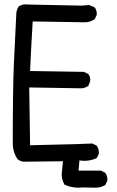

<svg xmlns="http://www.w3.org/2000/svg" viewBox="-20 -753 540 887"><path d="M420 114 360 113 343 114Q308 114 278 100Q265 78 265 51L271 -8L88 -6Q72 -8 61 -18Q39 -50 39 -93Q39 -340 44 -455L55 -683Q55 -706 66 -723Q81 -733 101 -733L113 -732L358 -727L392 -730L417 -719Q427 -707 427 -690V-684L417 -664Q396 -650 371 -650L131 -654Q121 -483 119 -425L368 -421L388 -411Q397 -399 397 -382Q397 -377 388 -356Q374 -347 358 -345L115 -349L119 -82Q390 -88 407 -90L427 -80Q437 -65 437 -46V-43L427 -23Q401 -10 370 -10Q359 -10 347 -12L343 35H446L466 45Q476 59 476 76V82L466 102Q446 114 420 114Z"/></svg>

Font: Xiaolai Mono SC
Style: Regular
Weight: 400
Monospace: yes
Designer: LXGW / Nozomi Seto
Version: Version 3.113;September 30, 2024